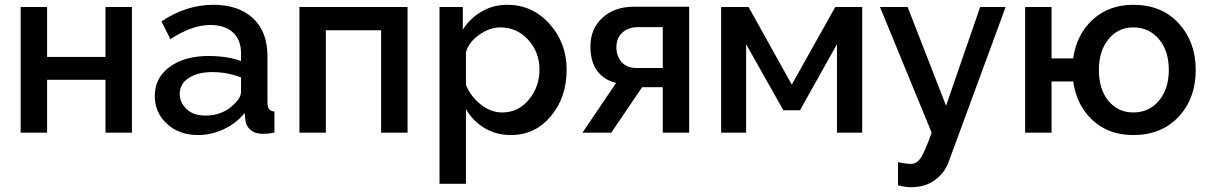

<svg xmlns="http://www.w3.org/2000/svg" viewBox="-20 -552 5029 799"><path d="M66 0V-523H176V-315H419V-523H529V0H419V-220H176V0Z M624 -153Q624 -228 686 -273.5Q748 -319 847 -319Q926 -319 983 -298V-331Q983 -386 949.5 -417Q916 -448 855 -448Q779 -448 689 -389L652 -463Q755 -532 867 -532Q973 -532 1033 -476Q1093 -420 1093 -319V-124Q1093 -89 1122 -88V0Q1096 5 1075 5Q1042 5 1023 -11Q1004 -27 1001 -52L998 -82Q964 -39 911.5 -14.5Q859 10 804 10Q726 10 675 -36.5Q624 -83 624 -153ZM957 -121Q983 -147 983 -170V-230Q925 -252 863 -252Q803 -252 765.5 -227.5Q728 -203 728 -162Q728 -125 756.5 -98Q785 -71 835 -71Q909 -71 957 -121Z M1226 0V-523H1676V0H1566V-426H1336V0Z M1919 -98V213H1809V-523H1906V-429Q1937 -477 1985 -504.5Q2033 -532 2091 -532Q2196 -532 2267 -452.5Q2338 -373 2338 -262Q2338 -147 2272.5 -68.5Q2207 10 2106 10Q2045 10 1996.5 -19Q1948 -48 1919 -98ZM2225 -262Q2225 -335 2178 -386.5Q2131 -438 2062 -438Q2018 -438 1974.5 -407.5Q1931 -377 1919 -335V-198Q1940 -149 1981.5 -116.5Q2023 -84 2070 -84Q2137 -84 2181 -137.5Q2225 -191 2225 -262Z M2404 0 2544 -207Q2493 -219 2465 -257.5Q2437 -296 2437 -359Q2437 -432 2487 -478Q2537 -524 2618 -524H2848V0H2738V-189H2652L2524 0ZM2629 -269H2738V-439H2636Q2594 -439 2569.5 -416Q2545 -393 2545 -356Q2545 -318 2567 -293.5Q2589 -269 2629 -269Z M2981 0V-523H3095L3275 -200L3456 -523H3568V0H3463V-368L3309 -93H3240L3085 -368V0Z M3717 123Q3752 130 3770 130Q3795 130 3811.5 105.5Q3828 81 3857 0L3642 -523H3757L3917 -112L4059 -523H4165L3928 121Q3911 168 3870.5 197.5Q3830 227 3771 227Q3745 227 3717 219Z M4696 10Q4593 10 4526.5 -52Q4460 -114 4446 -213H4356V0H4246V-523H4356V-309H4446Q4460 -409 4527.5 -470.5Q4595 -532 4696 -532Q4815 -532 4885.5 -454.5Q4956 -377 4956 -261Q4956 -143 4885 -66.5Q4814 10 4696 10ZM4696 -84Q4762 -84 4803 -133Q4844 -182 4844 -261Q4844 -341 4802.5 -389.5Q4761 -438 4696 -438Q4633 -438 4593 -389Q4553 -340 4553 -261Q4553 -180 4593 -132Q4633 -84 4696 -84Z"/></svg>

Font: Raleway-v4020 SemiBold
Style: Regular
Weight: 600
Designer: Matt McInerney, Pablo Impallari, Rodrigo Fuenzalida
Foundry: Matt McInerney, Pablo Impallari, Rodrigo Fuenzalida
Version: Version 4.020;PS 004.020;hotconv 1.0.88;makeotf.lib2.5.64775